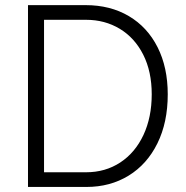

<svg xmlns="http://www.w3.org/2000/svg" viewBox="-20 -740 735 760"><path d="M90.8 -719.7H318.8Q416.5 -719.7 490 -676.3Q563.5 -632.8 603.8 -553Q644 -473.1 644 -366.7Q644 -255.4 603 -172.4Q562 -89.4 489 -44.7Q416 0 322.3 0H90.8ZM580.6 -366.7Q580.6 -457 546.9 -523.7Q513.2 -590.3 454.1 -626Q395 -661.6 320.8 -661.6H154.3V-58.1H320.8Q397 -58.1 456.1 -96.9Q515.1 -135.7 547.9 -205.8Q580.6 -275.9 580.6 -366.7Z"/></svg>

Font: Reddit Sans Light
Style: Regular
Weight: 300
Designer: Stephen Hutchings
Foundry: Reddit
Version: Version 1.013